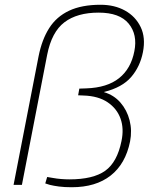

<svg xmlns="http://www.w3.org/2000/svg" viewBox="-20 -776 628 806"><path d="M170 -6 178 -33 202 -29Q218 -26 236.5 -24.5Q255 -23 271 -23Q371 -23 421.5 -59Q472 -95 490 -184Q501 -236 486 -278Q471 -320 432 -346.5Q393 -373 331 -375L308 -376L313 -404L342 -405Q430 -408 480 -448Q530 -488 544 -561Q558 -631 520 -677Q482 -723 394 -723Q304 -723 250.5 -682.5Q197 -642 178 -546L72 0H37L142 -540Q156 -610 186.5 -658Q217 -706 270 -731Q323 -756 402 -756Q461 -756 505 -731.5Q549 -707 570.5 -662.5Q592 -618 580 -557Q568 -496 530.5 -452.5Q493 -409 417 -390V-389Q458 -377 485.5 -345.5Q513 -314 524 -271Q535 -228 526 -182Q507 -88 444.5 -39Q382 10 281 10Q250 10 227.5 7Q205 4 189 0Z"/></svg>

Font: REM Thin
Style: Italic
Weight: 250
Italic angle: -11°
Designer: Octavio Pardo
Foundry: Ashler Design
Version: Version 1.005;gftools[0.9.28]